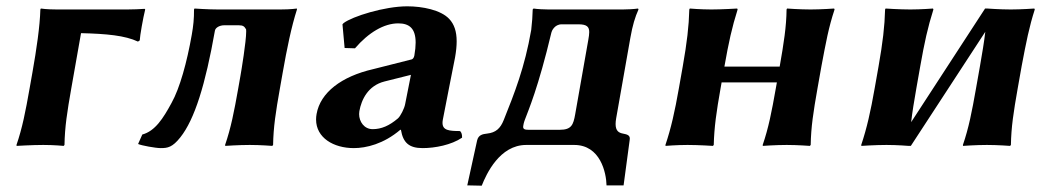

<svg xmlns="http://www.w3.org/2000/svg" viewBox="-20 -459 3329 608"><path d="M82.6 -229 73.9 -180C60.7 -105 50.7 -54 32.2 0L32.6 3C32.6 3 82.2 0 117.2 0C151.2 0 181.6 3 181.6 3L184.2 0C185.2 -57 192.5 -104 205.9 -180L236.6 -354C317.9 -352 376 -346.6 416.9 -327.3L422.5 -331C423 -345 433.2 -403 439.8 -429L438.2 -431C423 -430 401.8 -429 382.8 -429H160.8C126.8 -429 109.4 -432 109.4 -432L107.8 -429C106.3 -375 95.8 -304 82.6 -229Z M587.3 -349C572 -262 549.5 -180 523.2 -133C496.6 -84 471.3 -44 430.6 -33L417.3 -3C428.4 2 473 10 489 10C511 10 526 7.5 551 -24C596.6 -81.3 630.6 -192 660.6 -362C662.3 -371.7 675.6 -379 690.6 -379H735.6C750.6 -379 753.9 -375 759.3 -366C759.5 -364.3 759.6 -362.1 759.6 -359.5C759.6 -327.2 744.4 -235.8 741.6 -220L734.4 -179C721.3 -105 711.3 -54 692.8 0L693.3 3C693.3 3 735.8 0 770.8 0C804.8 0 842.3 3 842.3 3L844.8 0C845.8 -57 853.1 -104 866.4 -179L875.2 -229C888.4 -304 902.9 -375 920.4 -429L920 -432C920 -432 901.4 -429 867.4 -429H671.4C637.4 -429 596 -432 596 -432L594.4 -429C594.6 -400 592.3 -377.3 587.3 -349Z M1281.3 -222 1262.9 -129C1260.6 -116 1248.3 -91.1 1240 -84C1212.9 -61 1188 -50 1160 -50C1133.4 -50 1117.2 -73.6 1117.2 -97.8C1117.2 -100.8 1117.5 -103.9 1118 -107C1124.4 -143.1 1145.1 -187.8 1197.6 -201ZM1382.3 -80C1387.4 -109 1419.1 -266 1421 -277C1424.4 -296.2 1426.1 -313.1 1426.1 -327.9C1426.1 -359.6 1418.4 -382.2 1402.5 -399.1C1375.9 -427.5 1317.7 -439 1269.6 -439C1197.6 -439 1095.9 -407 1068.2 -386L1064.5 -382L1071.3 -307L1104.1 -306C1147 -356 1196.1 -385 1241.1 -385C1276 -385 1296.2 -369.3 1296.2 -324.1C1296.2 -312.5 1294.9 -298.8 1292.1 -283C1290.8 -276 1287.1 -272 1284 -271L1161.5 -240C1061.4 -217 994.4 -166 982.5 -98C981.4 -92 980.9 -86.2 980.9 -80.6C980.9 -22.5 1036.5 10 1100.4 10C1139.5 10 1194.7 -3 1247.6 -48H1249.6C1256.4 -7 1275.4 10 1318.4 10C1357.5 10 1409.2 0 1443.2 -23C1443.5 -31.7 1442.1 -39 1436.9 -44C1401.4 -44 1381.3 -46.4 1381.3 -70C1381.3 -73 1381.6 -76.3 1382.3 -80Z M1636.9 -60C1637.6 -64 1638.3 -69.7 1641.9 -79.3C1653.3 -110 1684.6 -181.3 1726.1 -356C1726.8 -360 1735.6 -382 1758.6 -382H1811.6C1838.2 -382 1845.9 -374.3 1845.9 -357.3C1845.9 -350.7 1844.7 -342.6 1843 -333L1801.4 -97C1795.6 -64 1789.8 -48 1752.8 -48H1653.8C1643.8 -48 1634.9 -49 1636.9 -60ZM1662.2 -364.3C1641.5 -245 1609.2 -164 1575.2 -79C1564.5 -52 1549.7 -39 1522.6 -36C1508.5 -34.4 1494.9 -32 1490.8 -14L1459.7 128L1505.5 129C1520.1 92 1562.3 0 1646.3 0H1798.3C1881.3 0 1899.8 88 1900.7 128H1954.7L1973.9 -15C1974.3 -16.9 1974.4 -18.6 1974.4 -20.1C1974.4 -30 1967.5 -33.3 1952.6 -36C1939.4 -38.4 1929.4 -44.7 1929.4 -66.3C1929.4 -71.6 1930 -77.8 1931.3 -85L1976.1 -339C1983.1 -379 1991.1 -405 2001.9 -429L2000.5 -432C1988.1 -430 1963.9 -429 1951.9 -429H1716.9C1704.9 -429 1681.1 -430 1669.5 -432L1666.9 -429C1666.6 -409.6 1664.9 -387.8 1662.2 -364.3Z M2581.3 -250C2595.5 -325 2603.8 -372 2622.8 -429L2621.4 -432C2621.4 -432 2580.8 -429 2546.8 -429C2511.8 -429 2472.4 -432 2472.4 -432L2470.8 -429C2470.3 -375 2461.8 -321 2449.3 -250L2448.9 -248H2273.9L2274.1 -249C2287.5 -325 2297.8 -372 2315.8 -429L2314.4 -432C2314.4 -432 2266.8 -429 2232.8 -429C2197.8 -429 2164.4 -432 2164.4 -432L2162.8 -429C2161.5 -376 2155.4 -324.5 2142.1 -249L2129.9 -180C2116.7 -104.9 2105.1 -53.5 2087.2 0L2087.6 3C2087.6 3 2122.2 0 2157.2 0C2191.5 0 2237.6 3 2237.6 3L2240.2 0C2241.7 -57 2248.5 -104 2261.9 -180L2265.1 -198H2440.1L2436.7 -179C2423.7 -105 2413.7 -54 2395.2 0L2395.6 3C2395.6 3 2436.2 0 2471.2 0C2505.2 0 2544.6 3 2544.6 3L2547.2 0C2548.2 -57 2555.5 -104 2568.7 -179Z M2857.6 3H2864.3L3100.1 -358.3C3096.3 -325.6 3090.4 -290.6 3083.3 -250L3070.7 -179C3057.7 -105 3047.7 -54 3029.2 0L3029.6 3C3029.6 3 3070.2 0 3105.2 0C3139.2 0 3178.6 3 3178.6 3L3181.2 0C3182.2 -57 3189.5 -104 3202.7 -179L3215.3 -250C3229.5 -325 3239.2 -374.5 3256.8 -429L3255.4 -432C3255.4 -432 3214.8 -429 3180.8 -429C3145.8 -429 3106.4 -432 3106.4 -432H3099.4L2865.3 -72.2C2868.9 -103.6 2874.4 -137.2 2881.9 -180L2894.1 -249C2907.5 -325 2917.8 -372 2935.8 -429L2934.4 -432C2934.4 -432 2896.8 -429 2862.8 -429C2827.8 -429 2784.4 -432 2784.4 -432L2782.8 -429C2781.5 -376 2775.4 -324.5 2762.1 -249L2749.9 -180C2736.7 -104.9 2725.1 -53.5 2707.2 0L2707.6 3C2707.6 3 2752.2 0 2787.2 0C2821.5 0 2857.6 3 2857.6 3Z"/></svg>

Font: Linux Biolinum O 
Style: Bold Italic
Weight: 700
Designer: Philipp H. Poll
Foundry: Philipp H. Poll
Version: Version 1.3.2